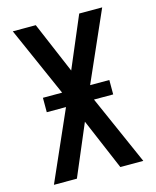

<svg xmlns="http://www.w3.org/2000/svg" viewBox="-111 -812 722 888"><g transform="rotate(-15 250.0 -367.5)"><path d="M36 0 183 -333H91V-402H183L36 -735H146L250 -490L354 -735H464L317 -402H409V-333H317L464 0H354L250 -245L146 0Z"/></g></svg>

Font: Zed Sans Semibold
Style: Regular
Weight: 600
Designer: Belleve Invis
Foundry: Belleve Invis
Version: Version 1.0.0; ttfautohint (v1.8.4)